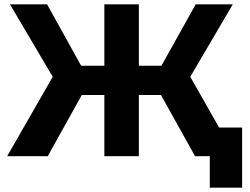

<svg xmlns="http://www.w3.org/2000/svg" viewBox="-20 -720 1151 885"><path d="M990 -132 857 -366 1053 -700H882L724 -417H620V-700H461V-417H354L197 -700H26L223 -366L13 0H200L357 -282H461V0H620V-282H722L879 0H947V145H1096V-132Z"/></svg>

Font: Talent SemiBold
Style: Bold
Weight: 700
Designer: Mike Powis
Version: Version 1.001;hotconv 1.0.109;makeotfexe 2.5.65596